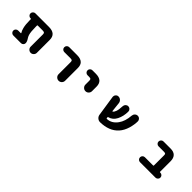

<svg xmlns="http://www.w3.org/2000/svg" viewBox="369 -1915 3261 3261"><g transform="rotate(45 2000.0 -284.0)"><path d="M622.1 -91.8V-384.8Q622.1 -412.1 612.3 -420.9Q600.6 -430.7 571.3 -430.7H454.1Q444.3 -430.7 444.3 -420.9V-393.6Q444.3 -271.5 461.9 -212.9Q469.7 -187.5 481.4 -168.9Q481.4 -168 486.8 -159.7Q492.2 -151.4 493.7 -148.9Q495.1 -146.5 499.5 -139.2Q503.9 -131.8 505.4 -128.4Q506.8 -125 509.8 -118.7Q512.7 -112.3 514.2 -107.9Q515.6 -103.5 517.1 -97.2Q518.6 -90.8 519.5 -85.4Q520.5 -80.1 520.5 -74.2Q520.5 -50.8 503.9 -34.2Q487.3 -17.6 463.9 -17.6H279.3Q254.9 -17.6 237.3 -35.2Q219.7 -52.7 219.7 -77.1Q219.7 -101.6 237.3 -118.7Q254.9 -135.7 279.3 -135.7H340.8Q343.8 -135.7 345.2 -138.2Q346.7 -140.6 345.7 -143.6Q323.2 -177.7 310.5 -230.5Q293.9 -296.9 293.9 -393.6V-422.9Q293.9 -430.7 287.1 -430.7H279.3Q254.9 -430.7 237.3 -447.8Q219.7 -464.8 219.7 -489.3Q219.7 -513.7 237.3 -531.2Q254.9 -548.8 279.3 -548.8H605.5Q770.5 -548.8 770.5 -401.4V-91.8Q770.5 -61.5 748.5 -39.6Q726.6 -17.6 696.3 -17.6Q666 -17.6 644 -39.6Q622.1 -61.5 622.1 -91.8Z M1288.1 -96.7V-384.8Q1288.1 -413.1 1278.3 -421.9Q1268.6 -430.7 1239.3 -430.7H1090.8Q1066.4 -430.7 1049.3 -447.8Q1032.2 -464.8 1032.2 -489.3Q1032.2 -513.7 1049.3 -531.2Q1066.4 -548.8 1090.8 -548.8H1282.2Q1368.2 -548.8 1409.2 -507.8Q1446.3 -470.7 1445.3 -400.4V-96.7Q1445.3 -63.5 1422.4 -40.5Q1399.4 -17.6 1367.2 -17.6Q1335 -17.6 1311.5 -40.5Q1288.1 -63.5 1288.1 -96.7Z M1735.4 -293.9V-385.7Q1735.4 -414.1 1725.6 -422.9Q1715.8 -431.6 1685.5 -431.6H1647.5Q1623 -431.6 1606 -449.2Q1588.9 -466.8 1588.9 -491.2Q1588.9 -515.6 1606 -532.7Q1623 -549.8 1647.5 -549.8H1728.5Q1893.6 -549.8 1893.6 -402.3V-293.9Q1893.6 -261.7 1870.6 -238.3Q1847.7 -214.8 1814.9 -214.8Q1782.2 -214.8 1758.8 -238.3Q1735.4 -261.7 1735.4 -293.9Z M2364.3 -17.6Q2363.3 -17.6 2362.3 -17.6Q2327.1 -17.6 2299.8 -41Q2271.5 -65.4 2266.6 -101.6L2210 -473.6Q2210 -478.5 2210 -484.4Q2210 -507.8 2225.6 -525.4Q2245.1 -548.8 2275.4 -548.8Q2307.6 -548.8 2331.5 -526.9Q2355.5 -504.9 2359.4 -472.7L2377.9 -301.8Q2377.9 -297.9 2380.9 -296.4Q2383.8 -294.9 2386.7 -296.9Q2410.2 -312.5 2423.8 -353.5Q2438.5 -395.5 2442.4 -481.4Q2443.4 -509.8 2462.9 -529.3Q2482.4 -548.8 2509.8 -548.8Q2538.1 -548.8 2557.6 -528.3Q2575.2 -510.7 2575.2 -485.4Q2575.2 -373 2530.3 -284.2Q2486.3 -198.2 2401.4 -176.8Q2391.6 -173.8 2392.6 -165L2394.5 -148.4Q2395.5 -138.7 2405.3 -138.7Q2514.6 -142.6 2588.9 -244.1Q2653.3 -331.1 2664.1 -477.5Q2667 -507.8 2688 -528.3Q2709 -548.8 2738.3 -548.8Q2767.6 -548.8 2788.1 -527.3Q2806.6 -508.8 2806.6 -482.4Q2806.6 -405.3 2780.3 -312.5Q2751 -213.9 2692.4 -148.4Q2663.1 -116.2 2627 -91.3Q2590.8 -66.4 2548.8 -50.8Q2467.8 -19.5 2364.3 -17.6Z M3322.3 -17.6Q3297.9 -17.6 3280.8 -35.2Q3263.7 -52.7 3263.7 -77.1Q3263.7 -101.6 3280.8 -118.7Q3297.9 -135.7 3322.3 -135.7H3519.5Q3529.3 -135.7 3529.3 -145.5V-388.7Q3529.3 -416 3520.5 -422.9Q3511.7 -430.7 3483.4 -430.7H3355.5Q3331.1 -430.7 3314 -447.8Q3296.9 -464.8 3296.9 -489.3Q3296.9 -513.7 3314 -531.2Q3331.1 -548.8 3355.5 -548.8H3527.3Q3601.6 -548.8 3639.6 -510.7Q3677.7 -472.7 3678.7 -398.4V-143.6Q3678.7 -135.7 3686.5 -135.7H3694.3Q3718.8 -135.7 3735.8 -118.7Q3752.9 -101.6 3752.9 -77.1Q3752.9 -64.5 3748 -53.7Q3743.2 -43 3735.4 -35.2Q3727.5 -27.3 3716.8 -22.5Q3706.1 -17.6 3694.3 -17.6Z"/></g></svg>

Font: Rounded-X Mgen+ 2m bold
Style: Bold
Weight: 700
Designer: [Source Han Sans]
Ryoko NISHIZUKA  (kana & ideographs); Paul D. Hunt (Latin, Greek & Cyrillic); Wenlong ZHANG  (bopomofo
Version: Version 1.059.20150602